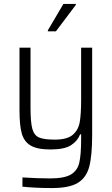

<svg xmlns="http://www.w3.org/2000/svg" viewBox="-20 -752 568 975"><path d="M94 196V149Q172 154 234 154Q306 154 339.5 134.5Q373 115 382.5 74.5Q392 34 392 -47V-70H387Q374 -36 340.5 -14.5Q307 7 237 7Q169 7 135.5 -13Q102 -33 90.5 -74.5Q79 -116 79 -192V-510H135V-206Q135 -132 144 -98.5Q153 -65 178 -54Q203 -43 258 -43Q321 -43 349.5 -67.5Q378 -92 385 -132.5Q392 -173 392 -247V-510H448V-68Q448 39 433 95Q418 151 374.5 177Q331 203 244 203Q162 203 94 196ZM223 -598 302 -732H365V-727L264 -593H223Z"/></svg>

Font: Saira SemiCondensed Light
Style: Regular
Weight: 300
Width: 4
Designer: Hector Gatti with collaboration of the Omnibus-Type team
Foundry: Omnibus-Type
Version: Version 0.072; ttfautohint (v1.8)